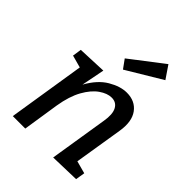

<svg xmlns="http://www.w3.org/2000/svg" viewBox="-229 -939 1066 1066"><g transform="rotate(45 304.5 -405.5)"><path d="M377 4 432 -340Q442 -399 425.5 -430Q409 -461 372 -461Q338 -461 300 -434.5Q262 -408 231.5 -353.5Q201 -299 187 -214L154 0H56L128 -454L55 -474L63 -527L233 -534L206 -397Q248 -473 305 -506.5Q362 -540 412 -540Q478 -540 512.5 -493Q547 -446 533 -361L487 -76L561 -56L552 -1ZM306 -615 269 -666 463 -815 514 -740Z"/></g></svg>

Font: Bitter Medium
Style: Italic
Weight: 500
Italic angle: -9°
Designer: Sol Matas, and Bitter project Authors
Foundry: Sol Matas
Version: Version 2.001